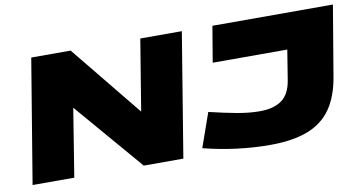

<svg xmlns="http://www.w3.org/2000/svg" viewBox="-71 -881 2005 1070"><g transform="rotate(-10 932.0 -345.5)"><path d="M37 0 153 -701H376L704 -298L770 -700H1005L890 1H666L335 -385L273 0ZM1004 -38 1072 -231Q1160 -210 1228.5 -197.5Q1297 -185 1356 -185Q1436 -185 1481.5 -218.5Q1527 -252 1539 -330L1566 -497H1144L1178 -700H1860L1793 -302Q1775 -194 1727 -125Q1679 -56 1594 -23Q1509 10 1380 10Q1289 10 1193.5 -2Q1098 -14 1004 -38Z"/></g></svg>

Font: Georama ExtraExtended ExtraBold
Style: Italic
Weight: 800
Width: 8
Italic angle: -9°
Designer: Jean-Baptiste Levee
Foundry: Production Type
Version: Version 1.000